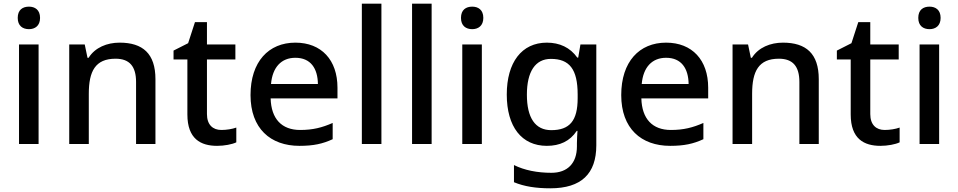

<svg xmlns="http://www.w3.org/2000/svg" viewBox="-20 -780 5190 1040"><path d="M137 -744C103 -744 76 -727 76 -683C76 -640 103 -622 137 -622C169 -622 197 -640 197 -683C197 -727 169 -744 137 -744ZM189 -539H83V0H189Z M628 -549C560 -549 495 -523 460 -467H454L439 -539H355V0H461V-272C461 -394 496 -462 606 -462C682 -462 717 -420 717 -336V0H822V-351C822 -490 753 -549 628 -549Z M1179 -76C1133 -76 1101 -104 1101 -162V-458H1255V-539H1101V-660H1036L999 -546L920 -506V-458H995V-160C995 -27 1068 10 1156 10C1195 10 1237 2 1260 -9V-89C1238 -81 1207 -76 1179 -76Z M1580 -549C1435 -549 1337 -446 1337 -265C1337 -84 1445 10 1602 10C1678 10 1728 -1 1782 -26V-114C1725 -89 1675 -76 1606 -76C1506 -76 1449 -136 1446 -247H1808V-305C1808 -455 1721 -549 1580 -549ZM1580 -467C1663 -467 1701 -409 1702 -325H1448C1456 -416 1504 -467 1580 -467Z M2046 0V-760H1940V0Z M2318 0V-760H2212V0Z M2538 -744C2504 -744 2477 -727 2477 -683C2477 -640 2504 -622 2538 -622C2570 -622 2598 -640 2598 -683C2598 -727 2570 -744 2538 -744ZM2590 -539H2484V0H2590Z M2942 -549C2806 -549 2725 -442 2725 -268C2725 -93 2806 10 2942 10C3012 10 3067 -15 3104 -71H3108C3107 -57 3105 -22 3105 -5V13C3105 104 3054 156 2967 156C2890 156 2820 142 2764 114V207C2819 230 2883 240 2961 240C3129 240 3210 161 3210 7V-539H3124L3112 -468H3107C3068 -523 3011 -549 2942 -549ZM2964 -461C3064 -461 3109 -406 3109 -268V-248C3109 -125 3065 -75 2966 -75C2879 -75 2834 -142 2834 -267C2834 -393 2880 -461 2964 -461Z M3588 -549C3443 -549 3345 -446 3345 -265C3345 -84 3453 10 3610 10C3686 10 3736 -1 3790 -26V-114C3733 -89 3683 -76 3614 -76C3514 -76 3457 -136 3454 -247H3816V-305C3816 -455 3729 -549 3588 -549ZM3588 -467C3671 -467 3709 -409 3710 -325H3456C3464 -416 3512 -467 3588 -467Z M4221 -549C4153 -549 4088 -523 4053 -467H4047L4032 -539H3948V0H4054V-272C4054 -394 4089 -462 4199 -462C4275 -462 4310 -420 4310 -336V0H4415V-351C4415 -490 4346 -549 4221 -549Z M4772 -76C4726 -76 4694 -104 4694 -162V-458H4848V-539H4694V-660H4629L4592 -546L4513 -506V-458H4588V-160C4588 -27 4661 10 4749 10C4788 10 4830 2 4853 -9V-89C4831 -81 4800 -76 4772 -76Z M5015 -744C4981 -744 4954 -727 4954 -683C4954 -640 4981 -622 5015 -622C5047 -622 5075 -640 5075 -683C5075 -727 5047 -744 5015 -744ZM5067 -539H4961V0H5067Z"/></svg>

Font: Noto Sans Gunjala Gondi Medium
Style: Regular
Weight: 500
Designer: Ek Type
Foundry: Ek Type
Version: Version 1.004